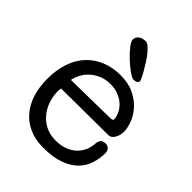

<svg xmlns="http://www.w3.org/2000/svg" viewBox="-198 -772 887 887"><g transform="rotate(45 245.5 -328.5)"><path d="M181 -632Q181 -649 194 -659.5Q207 -670 230 -670Q239 -670 251 -659.5Q263 -649 275.5 -633.5Q288 -618 299.5 -599.5Q311 -581 320.5 -564.5Q330 -548 335.5 -536Q341 -524 341 -522Q341 -512 332.5 -508Q324 -504 316 -504Q305 -504 282.5 -520Q260 -536 237.5 -557Q215 -578 198 -599.5Q181 -621 181 -632ZM364 -303Q381 -303 381 -311Q381 -326 373 -344.5Q365 -363 349.5 -378.5Q334 -394 310 -404.5Q286 -415 254 -415Q223 -415 198 -404.5Q173 -394 155 -377.5Q137 -361 126 -340.5Q115 -320 111 -299ZM107 -239Q106 -234 105.5 -228.5Q105 -223 105 -218Q105 -188 115 -158Q125 -128 144.5 -104Q164 -80 192.5 -65.5Q221 -51 258 -51Q297 -51 324 -63Q351 -75 367.5 -93.5Q384 -112 391.5 -133.5Q399 -155 399 -173Q399 -181 405.5 -193Q412 -205 433 -205Q445 -205 454 -196.5Q463 -188 463 -173Q463 -138 452.5 -104.5Q442 -71 417 -45Q392 -19 349 -3Q306 13 242 13Q190 13 150.5 -4.5Q111 -22 84 -54Q57 -86 43.5 -129.5Q30 -173 30 -226Q30 -284 46 -331Q62 -378 92 -410Q122 -442 164 -459.5Q206 -477 257 -477Q312 -477 350 -457.5Q388 -438 411 -410.5Q434 -383 444 -353.5Q454 -324 454 -304Q454 -281 443 -261Q432 -241 412 -241Q381 -241 338.5 -240.5Q296 -240 248 -240Q238 -240 219 -240Q200 -240 179 -239.5Q158 -239 138.5 -239Q119 -239 107 -239Z"/></g></svg>

Font: Life Savers
Style: Bold
Weight: 700
Designer: Pablo Impallari, Rodrigo Fuenzalida, Brenda Gallo
Foundry: Pablo Impallari, Rodrigo Fuenzalida, Brenda Gallo
Version: Version 3.001; ttfautohint (v0.95) -l 8 -r 50 -G 200 -x 14 -